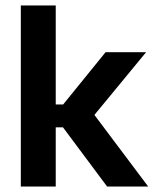

<svg xmlns="http://www.w3.org/2000/svg" viewBox="-20 -681 566 701"><path d="M371 0 210 -216H166.5V-299.5H210.5L365.5 -490.5H513.5L314.5 -249V-275L521 0ZM56 0V-661H183.5V0Z"/></svg>

Font: Anek Gujarati SemiBold
Style: Regular
Weight: 600
Designer: Mrunmayee Ghaisas (Gujarati), Yesha Goshar (Latin)
Foundry: Ek Type
Version: Version 1.003